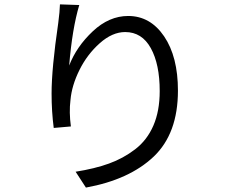

<svg xmlns="http://www.w3.org/2000/svg" viewBox="-20 -809 1040 874"><path d="M252.9 -789.1 340.8 -786.1Q308.6 -677.7 294.9 -510.7Q328.1 -596.7 402.3 -666.5Q476.6 -736.3 563.5 -736.3Q664.1 -736.3 727.1 -643.6Q790 -550.8 790 -396.5Q790 -201.2 679.7 -96.2Q569.3 8.8 371.1 44.9L324.2 -27.3Q411.1 -41 476.1 -64.5Q541 -87.9 595.2 -129.4Q649.4 -170.9 678.2 -237.3Q707 -303.7 707 -394.5Q707 -516.6 666.5 -589.8Q626 -663.1 549.8 -663.1Q491.2 -663.1 434.1 -612.3Q377 -561.5 341.8 -490.7Q306.6 -419.9 300.8 -353.5Q293.9 -297.9 302.7 -233.4L224.6 -226.6Q214.8 -300.8 214.8 -383.8Q214.8 -497.1 245.1 -704.1Q252 -755.9 252.9 -789.1Z"/></svg>

Font: GenEi Gothic M Regular
Style: Regular
Weight: 400
Designer: o_tamon (Modified); [Source Han Sans]
Ryoko NISHIZUKA  (kana & ideographs); Paul D. Hunt (Latin, Greek & Cyrillic); Wenl
Version: Version 1.1a;Original Version 1.004